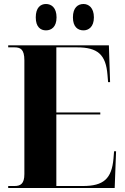

<svg xmlns="http://www.w3.org/2000/svg" viewBox="-20 -941 625 961"><path d="M398 -789C423 -789 450 -806 450 -854C450 -903 423 -921 398 -921C370 -921 345 -903 345 -854C345 -806 370 -789 398 -789ZM210 -789C237 -789 263 -806 263 -854C263 -903 237 -921 210 -921C183 -921 159 -903 159 -854C159 -806 183 -789 210 -789ZM21 0H554L561 -184H551L548 -147C539 -46 498 -10 395 -10H262V-368H482V-378H262V-704H365C469 -704 510 -668 518 -566L521 -530H531L525 -714H21V-704H52C81 -704 102 -696 102 -639V-70C102 -20 82 -10 52 -10H21Z"/></svg>

Font: Noto Serif Display Condensed ExtraBold
Style: Regular
Weight: 800
Width: 3
Designer: Monotype Design Team
Foundry: Monotype Imaging Inc.
Version: Version 2.009